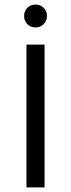

<svg xmlns="http://www.w3.org/2000/svg" viewBox="-20 -820 311 840"><path d="M95.8 0V-625H175V0ZM135.4 -700Q121.5 -700 110.1 -706.6Q98.6 -713.2 92 -724.7Q85.4 -736.1 85.4 -750Q85.4 -764.6 92 -775.7Q98.6 -786.8 110.1 -793.4Q121.5 -800 135.4 -800Q150 -800 161.1 -793.4Q172.2 -786.8 178.8 -775.7Q185.4 -764.6 185.4 -750Q185.4 -736.1 178.8 -724.7Q172.2 -713.2 161.1 -706.6Q150 -700 135.4 -700Z"/></svg>

Font: Afacad Flux
Style: Regular
Weight: 400
Designer: Kristian Moeller
Foundry: Dicotype
Version: Version 1.100